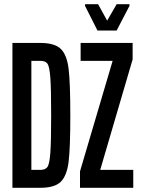

<svg xmlns="http://www.w3.org/2000/svg" viewBox="-20 -892 671 912"><path d="M39 -688H172Q240 -688 269 -659.5Q298 -631 306 -564Q314 -497 314 -344Q314 -191 306 -124.5Q298 -58 269 -29Q240 0 172 0H39ZM223 -344Q223 -472 219 -524Q215 -576 205.5 -589.5Q196 -603 171 -603H129V-85H171Q195 -85 205 -98.5Q215 -112 219 -164.5Q223 -217 223 -344ZM360 0V-78L515 -603H363V-688H610V-610L456 -85H613V0ZM443 -747 384 -864V-872H446L489 -794L534 -872H595V-864L534 -747Z"/></svg>

Font: Saira Ultra Condensed SemiBold
Style: Regular
Weight: 600
Width: 1
Designer: Hector Gatti with collaboration of the Omnibus-Type team
Foundry: Omnibus-Type
Version: Version 1.001; ttfautohint (v1.8)